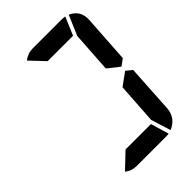

<svg xmlns="http://www.w3.org/2000/svg" viewBox="-225 -834 919 919"><g transform="rotate(-45 234.5 -375.0)"><path d="M360.4 -656.2H188.5L120.1 -728.5Q147.5 -750 181.6 -750H380.9L399.4 -748ZM374 -641.6 417 -742.2Q471.7 -717.8 468.8 -656.2L453.1 -412.1L419.9 -387.7L360.4 -434.6ZM353.5 -314.5 418 -361.3 448.2 -336.9 433.6 -93.8Q429.7 -31.2 371.1 -6.8L339.8 -107.4ZM153.3 -93.8H325.2L352.5 -1L334 0H134.8Q100.6 0 76.2 -20.5Z"/></g></svg>

Font: 7-Segment
Style: Regular
Weight: 400
Designer: Jan Bobrowski
Version: Version 3.0